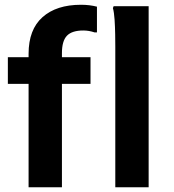

<svg xmlns="http://www.w3.org/2000/svg" viewBox="-20 -786 729 806"><path d="M100 0V-434H13V-546H100V-560Q100 -662 158.5 -714Q217 -766 320 -766Q356 -766 387 -758V-650H377Q353 -658 330 -658Q282 -658 261 -636Q240 -614 240 -563V-546H360V-434H240V0ZM464 0V-591Q464 -611 463.5 -642Q463 -673 461 -703.5Q459 -734 454 -752L457 -760H604V0Z"/></svg>

Font: Kufam SemiBold
Style: Regular
Weight: 600
Designer: Wael Morcos, Artur Schmal
Foundry: Original Type
Version: Version 1.300; ttfautohint (v1.8.3)